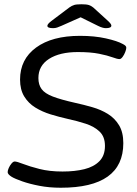

<svg xmlns="http://www.w3.org/2000/svg" viewBox="-20 -874 640 900"><path d="M265 6Q211 6 164.5 -3Q118 -12 84 -24Q50 -36 35 -45Q27 -50 21.5 -55.5Q16 -61 16 -68Q16 -75 21 -86.5Q26 -98 34 -107.5Q42 -117 49 -117Q59 -117 88.5 -105.5Q118 -94 165 -82Q212 -70 273 -70Q331 -70 375.5 -81Q420 -92 446 -118.5Q472 -145 472 -190Q472 -233 447 -257Q422 -281 382 -294Q342 -307 296 -317Q256 -326 217 -338Q178 -350 145.5 -370Q113 -390 93.5 -422Q74 -454 74 -501Q74 -596 149 -651Q224 -706 355 -706Q423 -706 476.5 -694Q530 -682 555 -668Q563 -664 567.5 -660Q572 -656 572 -650Q572 -643 567 -630Q562 -617 554.5 -607Q547 -597 540 -597Q530 -597 507 -605.5Q484 -614 444.5 -622Q405 -630 345 -630Q260 -630 210 -598Q160 -566 160 -508Q160 -477 175 -456.5Q190 -436 227.5 -421.5Q265 -407 332 -392Q373 -383 413 -371.5Q453 -360 485.5 -340Q518 -320 538 -287Q558 -254 558 -203Q558 6 265 6ZM229 -742Q202 -742 202 -753Q202 -762 224 -778L305 -839Q316 -847 327 -850.5Q338 -854 362 -854Q385 -854 396 -850.5Q407 -847 417 -839L484 -778Q502 -762 502 -754Q502 -742 476 -742Q461 -742 439 -753L358 -793L268 -753Q257 -748 248 -745Q239 -742 229 -742Z"/></svg>

Font: Asap Expanded Expanded Regular
Style: Italic
Weight: 400
Width: 7
Italic angle: -6°
Designer: Pablo Cosgaya
Foundry: Omnibus-Type
Version: Version 3.001; ttfautohint (v1.8.4.7-5d5b)